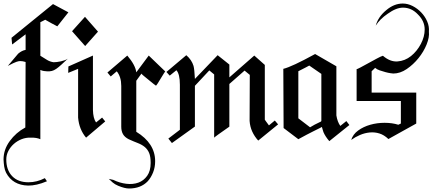

<svg xmlns="http://www.w3.org/2000/svg" viewBox="-55 -785 2484 1103"><path d="M337.9 -714.2 249.5 -761.6 11.1 -567.9 14.7 -529.5 92.1 -587.9V-498.4Q70.5 -494.7 49.5 -476.8Q41.6 -467.9 26.8 -450Q12.1 -432.1 -10 -406.3Q25.8 -425.3 39.2 -429.7Q52.6 -434.2 60.5 -434.2Q75.3 -434.2 92.1 -428.9L90.5 -52.6Q36.8 -23.7 1.1 25.3Q-34.7 74.2 -34.7 131.1Q-33.7 153.2 -30.8 172.4Q-27.9 191.6 -20 207.4Q17.9 278.9 106.3 281.1Q153.2 282.1 214.7 256.3L202.6 238.4Q156.8 262.1 108.4 262.1Q48.4 262.1 14.7 226.8Q-18.9 191.6 -18.9 131.1Q-18.9 105.3 -7.1 82.4Q4.7 59.5 24.2 42.1Q43.7 24.7 68.9 14.7Q94.2 4.7 121.1 5.8Q154.7 4.7 176.8 14.7V-383.2Q187.9 -378.4 196.8 -377.1Q205.8 -375.8 214.7 -375.3Q230.5 -374.2 242.9 -377.4Q255.3 -380.5 268.2 -389.5Q281.1 -398.4 296.6 -412.6Q312.1 -426.8 334.7 -447.9Q327.9 -443.2 317.4 -439.2Q306.8 -435.3 295 -432.6Q283.2 -430 271.8 -428.7Q260.5 -427.4 253.2 -427.4Q233.7 -430 216.6 -440Q199.5 -450 176.8 -464.7V-657.4Q187.9 -662.6 195.3 -666.6Q202.6 -670.5 204.7 -671.6Q224.2 -660.5 241.3 -651.1Q258.4 -641.6 274.2 -633.7Z M549.5 -87.4 531.6 -109.5 496.8 -81.6Q480 -105.3 478.9 -153.2V-465.8L337.9 -403.2L336.8 -366.3L393.7 -389.5V-109.5Q399.5 -41.6 439.5 5.8ZM507.9 -603.2 433.2 -688.4 358.9 -605.8 434.2 -520.5Z M894.7 -374.2Q837.4 -430 799.5 -465.8L727.9 -369.5Q723.2 -410.5 676.3 -465.8L562.1 -368.4L581.1 -345.8L615.8 -375.3Q641.6 -343.7 641.6 -291.1V-57.4Q641.6 -31.6 651.6 -14.2Q661.6 3.2 684.2 14.7Q713.2 27.9 736.6 36.8Q760 45.8 776.3 59.2Q792.6 72.6 801.6 93.4Q810.5 114.2 810.5 151.1Q810.5 196.8 790.5 225Q770.5 253.2 739.7 264.2Q708.9 275.3 670.8 270.8Q632.6 266.3 595.8 248.4L570 242.6Q578.9 251.6 591.8 262.9Q604.7 274.2 623.7 282.1Q661.6 297.9 686.3 297.9Q753.7 297.9 793.7 256.3Q812.6 235.3 824.5 205.5Q836.3 175.8 836.3 141.1Q836.3 89.5 808.9 47.1Q781.6 4.7 727.9 -27.9V-321.1L757.9 -362.6Q756.8 -360.5 769.7 -350Q782.6 -339.5 797.6 -327.1Q812.6 -314.7 826.1 -303.9Q839.5 -293.2 840.5 -293.2Q842.1 -292.1 850.5 -305Q858.9 -317.9 868.4 -334.2Q877.9 -350.5 886.3 -363.2Q894.7 -375.8 894.7 -374.2Z M1542.6 -70.5 1523.7 -92.6 1490 -64.7Q1480 -78.4 1473.7 -86.8Q1467.4 -95.3 1466.3 -97.4V-412.1L1405.8 -465.8L1262.6 -340.5V-414.2L1195.3 -467.9L1064.7 -331.6Q1062.1 -386.3 1056.8 -406.3Q1046.3 -441.1 1015.3 -467.9L901.1 -371.6L920 -350.5L958.4 -381.6Q978.4 -359.5 978.4 -297.9V-39.5L912.1 11.1L932.6 36.8L1064.7 -57.9V-292.1L1147.4 -380.5L1175.3 -357.4V5.8Q1180 0 1262.6 -57.4V-302.6L1350 -379.5L1380 -354.7L1378.9 -90.5Q1381.1 -57.9 1393.9 -29.5Q1406.8 -1.1 1428.4 22.6Z M1952.1 -66.8 1934.7 -89.5 1900 -61.6Q1883.2 -85.3 1877.4 -122.1V-404.2L1755.3 -474.7Q1621.1 -401.1 1572.6 -389.5L1574.2 -49.5L1658.9 14.7Q1712.6 -14.7 1744.2 -30.3Q1775.8 -45.8 1784.7 -50.5L1794.2 -55.8Q1796.8 -46.8 1798.9 -39.5Q1801.1 -32.1 1803.2 -25.8Q1813.7 -1.1 1836.8 25.8ZM1791.1 -90.5 1790 -89.5V-87.4Q1746.3 -66.8 1726.3 -53.7L1658.9 -105.3V-375.8Q1686.8 -389.5 1702.1 -397.9Q1717.4 -406.3 1721.6 -408.4L1791.1 -360.5Z M2408.9 -603.2Q2411.6 -632.6 2399.2 -661.6Q2386.8 -690.5 2365 -713.4Q2343.2 -736.3 2315.3 -750.5Q2287.4 -764.7 2258.9 -764.7Q2208.9 -764.7 2164.2 -726.8Q2117.4 -688.4 2103.7 -637.9Q2126.8 -675.3 2172.6 -706.3Q2221.1 -741.1 2260 -741.1Q2309.5 -741.1 2346.3 -701.6Q2384.7 -663.7 2384.7 -615.8Q2384.7 -574.2 2362.6 -532.4Q2340.5 -490.5 2306.1 -462.9Q2271.6 -435.3 2228.9 -432.1Q2186.3 -428.9 2144.7 -464.7Q2132.6 -461.1 2107.9 -447.6Q2083.2 -434.2 2058.7 -420.8Q2034.2 -407.4 2014.5 -396.8Q1994.7 -386.3 1993.7 -388.4V-204.7H2247.9V-75.3Q2242.1 -72.6 2238.9 -71.1Q2235.8 -69.5 2233.2 -68.4Q2197.9 -79.5 2154.2 -79.5Q2111.6 -79.5 2072.4 -68.4Q2033.2 -57.4 2002.9 -35.5Q1972.6 -13.7 1962.6 18.9Q1985.8 2.1 2012.9 -9.5Q2040 -21.1 2068.4 -23.9Q2096.8 -26.8 2124.2 -18.4Q2151.6 -10 2176.3 13.7Q2222.1 -12.1 2261.8 -33.9Q2301.6 -55.8 2336.3 -75.3V-253.2H2080V-375.8Q2085.8 -381.6 2090.8 -386.1Q2095.8 -390.5 2100 -395.3Q2110 -386.3 2126.3 -380.8Q2142.6 -375.3 2158.9 -370.8Q2175.3 -366.3 2188.2 -364.5Q2201.1 -362.6 2204.2 -362.6Q2243.7 -362.6 2281.6 -388.4Q2319.5 -414.2 2349.2 -451.1Q2378.9 -487.9 2395.8 -529.5Q2412.6 -571.1 2408.9 -603.2ZM2103.7 -637.9V-636.8Z"/></svg>

Font: MM Bagan
Style: Regular
Weight: 400
Designer: Khon Soe Zaw Thu
Version: Version 1.00 July 10, 2016, initial release